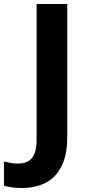

<svg xmlns="http://www.w3.org/2000/svg" viewBox="-99 -734 440 965"><path d="M11 211Q-18 211 -40 207.5Q-62 204 -79 200V78Q-63 82 -45 85Q-27 88 -7 88Q39 88 62 60Q85 32 85 -34V-714H239V-47Q239 45 210 102Q181 159 130 185Q79 211 11 211Z"/></svg>

Font: Noto Sans Cherokee
Style: Bold
Weight: 700
Designer: Monotype Design Team
Foundry: Monotype Imaging Inc.
Version: Version 2.001; ttfautohint (v1.8.4.7-5d5b)